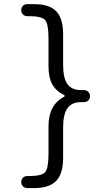

<svg xmlns="http://www.w3.org/2000/svg" viewBox="-20 -790 540 949"><path d="M296.9 -311.5Q302.7 -315.4 296.9 -320.3Q256.8 -339.8 238.3 -373.5Q219.7 -407.2 219.7 -464.8V-599.6Q219.7 -671.9 203.1 -690.9Q186.5 -710 125 -710H115.2Q102.5 -710 93.8 -718.3Q85 -726.6 85 -739.7Q85 -752.9 93.3 -761.2Q101.6 -769.5 115.2 -769.5H150.4Q223.6 -769.5 257.8 -734.4Q292 -699.2 292 -620.1V-469.7Q292 -403.3 313.5 -374Q335 -344.7 379.9 -344.7H394.5Q407.2 -344.7 416 -336.4Q424.8 -328.1 424.8 -314.9Q424.8 -301.8 416.5 -293.5Q408.2 -285.2 394.5 -285.2H379.9Q335 -285.2 313.5 -255.4Q292 -225.6 292 -160.2V-9.8Q292 69.3 257.3 104.5Q222.7 139.6 150.4 139.6H115.2Q102.5 139.6 93.8 131.3Q85 123 85 109.9Q85 96.7 93.3 88.4Q101.6 80.1 115.2 80.1H125Q186.5 80.1 203.1 61Q219.7 42 219.7 -30.3V-165Q219.7 -272.5 296.9 -311.5Z"/></svg>

Font: Rounded Mgen+ 2m regular
Style: Regular
Weight: 400
Designer: [Source Han Sans]
Ryoko NISHIZUKA  (kana & ideographs); Paul D. Hunt (Latin, Greek & Cyrillic); Wenlong ZHANG  (bopomofo
Version: Version 1.059.20150602